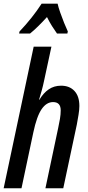

<svg xmlns="http://www.w3.org/2000/svg" viewBox="-22 -1010 471 1030"><path d="M-2.4 0 158.7 -759.8H253.9L213.9 -574.2Q209 -550.3 201.9 -524.7Q194.8 -499 187.5 -475.1H189.5Q210.9 -511.2 239.5 -530.8Q268.1 -550.3 305.7 -550.3Q351.1 -550.3 377.4 -522Q403.8 -493.7 403.8 -441.4Q403.8 -421.4 399.2 -393.8Q394.5 -366.2 390.1 -341.8L317.4 0H221.7L290 -322.8Q295.4 -347.7 299.6 -372.1Q303.7 -396.5 303.7 -418Q303.7 -462.4 262.7 -462.4Q227.5 -462.4 201.4 -424.6Q175.3 -386.7 156.7 -299.3L93.3 0ZM80.6 -830.1 82.5 -840.8Q151.9 -914.1 201.2 -990.2H287.1Q291 -971.7 300.8 -943.6Q310.5 -915.5 321.8 -887.7Q333 -859.9 341.8 -841.3L339.4 -830.1H283.7Q271 -847.7 257.1 -869.9Q243.2 -892.1 230 -918.5Q205.1 -891.1 182.1 -868.7Q159.2 -846.2 139.2 -830.1Z"/></svg>

Font: Open Sans Condensed SemiBold
Style: Italic
Weight: 600
Width: 3
Italic angle: -12°
Designer: Monotype Design Team
Foundry: Monotype Imaging Inc.
Version: Version 3.000; ttfautohint (v1.8.4)